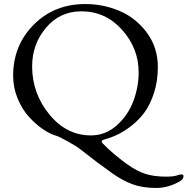

<svg xmlns="http://www.w3.org/2000/svg" viewBox="-20 -682 928 950"><path d="M374 54Q359 42 315 17.5Q271 -7 259 -10Q229 -18 193.5 -42Q158 -66 124 -103Q90 -140 67.5 -194Q45 -248 45 -307Q45 -457 146.5 -559.5Q248 -662 402 -662Q492 -662 572.5 -627.5Q653 -593 707 -520Q761 -447 761 -350Q761 -282 742.5 -224Q724 -166 696.5 -128Q669 -90 632 -61Q595 -32 562.5 -16.5Q530 -1 497 8Q483 12 483 17Q483 22 487 26Q534 76 607 129Q657 165 700 178.5Q743 192 802 192Q842 192 858 185Q870 181 877 181Q888 181 888 189Q888 204 870 215Q813 248 753 248Q685 248 635 229.5Q585 211 532 173Q460 122 374 54ZM383 -626Q276 -626 207.5 -544.5Q139 -463 139 -354Q139 -220 224 -116Q309 -12 430 -12Q502 -12 557.5 -61.5Q613 -111 639.5 -181Q666 -251 666 -324Q666 -443 584 -534.5Q502 -626 383 -626Z"/></svg>

Font: EB Garamond SC 12
Style: Regular
Weight: 400
Version: Version 0.016 ; ttfautohint (v0.97) -l 8 -r 50 -G 200 -x 0 -